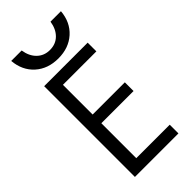

<svg xmlns="http://www.w3.org/2000/svg" viewBox="-296 -1028 1092 1092"><g transform="rotate(-45 250.0 -482.0)"><path d="M81 0V-730H431V-660H162V-421H421V-351H162V-70H431V0ZM250 -784Q166 -784 111.5 -833Q57 -882 50 -964H134Q142 -912 173 -882Q204 -852 250 -852Q297 -852 327.5 -882Q358 -912 366 -964H450Q443 -882 388.5 -833Q334 -784 250 -784Z"/></g></svg>

Font: M PLUS 1 Code
Style: Regular
Weight: 400
Designer: Coji Morishita
Foundry: UNDERFOREST DESIGN
Version: Version 1.005